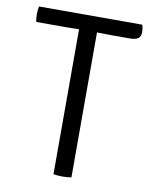

<svg xmlns="http://www.w3.org/2000/svg" viewBox="-79 -743 640 806"><g transform="rotate(10 241.0 -340.0)"><path d="M22 -617Q20 -625 19.2 -633.5Q18.5 -642 18.5 -650Q18.5 -658 19.2 -666Q20 -674 22 -683H462Q464.5 -676 465.8 -667.5Q467 -659 467 -651.5Q467 -633 455.8 -625Q444.5 -617 421 -617H335Q326 -617 308.2 -617.5Q290.5 -618 280.5 -618H204Q194 -618 176.5 -617.5Q159 -617 149.5 -617ZM204 -544Q204 -564.5 204 -580.8Q204 -597 204 -618V-650H280.5V-618Q280.5 -597 280.5 -580.8Q280.5 -564.5 280.5 -544V0Q272.5 1.5 262 2.2Q251.5 3 242.5 3Q233 3 222.5 2.2Q212 1.5 204 0Z"/></g></svg>

Font: Signika Light
Style: Regular
Weight: 300
Designer: Anna Giedry
Foundry: Anna Giedry
Version: Version 2.000